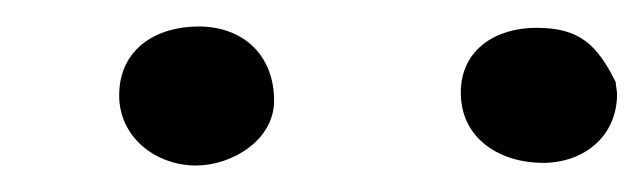

<svg xmlns="http://www.w3.org/2000/svg" viewBox="-20 -794 486 145"><path d="M385 -773C355 -773 328 -757 328 -724C328 -689 358 -671 390 -671C421 -671 446 -691 446 -723C446 -726 445 -729 445 -732C431 -760 418 -773 385 -773ZM70 -722C70 -690 98 -669 128 -669C155 -669 187 -688 187 -718C187 -752 164 -774 130 -774C98 -774 70 -757 70 -722Z"/></svg>

Font: ChillLongCangKaiShu Medium
Style: Regular
Weight: 500
Version: Version 3.500;Glyphs 3.1.1 (3135)